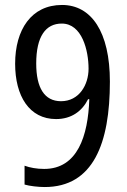

<svg xmlns="http://www.w3.org/2000/svg" viewBox="-20 -744 512 774"><path d="M423 -415C423 -616 348 -724 230 -724C106 -724 41 -624 41 -487C41 -357 98 -264 206 -264C268 -264 311 -296 335 -344H340C335 -197 293 -63 158 -63C128 -63 101 -68 79 -76V0C99 6 135 10 160 10C356 10 423 -166 423 -415ZM229 -649C311 -649 337 -540 337 -467C337 -402 299 -336 226 -336C159 -336 126 -390 126 -488C126 -597 164 -649 229 -649Z"/></svg>

Font: Noto Sans Gujarati UI Condensed
Style: Regular
Weight: 400
Width: 3
Designer: Jelle Bosma - Monotype Design Team, Universal Thirst
Foundry: Monotype Imaging Inc.
Version: Version 2.106